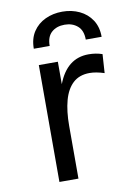

<svg xmlns="http://www.w3.org/2000/svg" viewBox="-79 -725 528 775"><g transform="rotate(-10 185.0 -337.5)"><path d="M179 0H101V-479H179V-387Q217 -487 306 -487Q336 -487 362 -478L357 -401Q323 -412 297 -412Q255 -412 229 -388Q203 -364 191 -320Q179 -276 179 -216ZM370.5 -547.5H305.5Q305.5 -585 284.5 -603.2Q263.5 -621.5 231.5 -621.5Q198.5 -621.5 178 -603.2Q157.5 -585 157.5 -547.5H92.5Q92.5 -588.5 111.2 -617Q130 -645.5 161.5 -660.2Q193 -675 231.5 -675Q270 -675 301.5 -660Q333 -645 351.8 -616.5Q370.5 -588 370.5 -547.5Z"/></g></svg>

Font: Betina Sans
Style: Regular
Weight: 400
Designer: Jonathan Pinhorn (font) & Cristiano Sobral (main changes)
Version: Version 2.001;April 28, 2021;FontCreator 13.0.0.2655 32-bit;